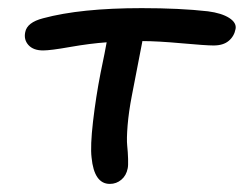

<svg xmlns="http://www.w3.org/2000/svg" viewBox="-20 -477 599 472"><path d="M250 -24.9Q211.4 -24.9 205.1 -89.8Q201.7 -117.7 208.7 -178.5Q215.8 -239.3 227.1 -296.9Q239.3 -355.5 242.2 -373Q201.2 -370.1 152.8 -361.6Q104.5 -353 85.9 -353Q62 -353 50 -366.2Q38.1 -379.4 42 -397.9Q46.4 -421.9 85.9 -432.1Q178.2 -457 328.1 -457Q422.4 -457 491.2 -449.2Q524.9 -444.8 543.5 -432.9Q562 -420.9 559.1 -405.8Q555.7 -387.7 542.2 -376.5Q528.8 -365.2 504.9 -365.2Q486.3 -365.2 426.5 -370.6Q366.7 -376 330.1 -376Q314.5 -294.9 304.2 -242.2Q296.4 -202.1 293.7 -168.7Q291 -135.3 292.7 -119.1Q294.4 -103 294.9 -86.2Q295.4 -69.3 293.9 -63Q290.5 -45.4 278.3 -35.2Q266.1 -24.9 250 -24.9Z"/></svg>

Font: Shantell Sans Irregular
Style: Italic
Weight: 400
Italic angle: -11.31°
Designer: Stephen Nixon, Anya Danilova, Shantell Martin
Foundry: Arrow Type
Version: Version 1.006;[9816181b4]